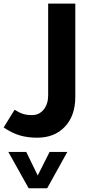

<svg xmlns="http://www.w3.org/2000/svg" viewBox="-60 -515 518 1053"><path d="M144 240.2Q92.8 240.2 50 228Q7.3 215.8 -40 184.1L20 86.9Q46.4 103.5 66.7 109.9Q86.9 116.2 115.2 116.2Q155.3 116.2 179.7 85.7Q204.1 55.2 204.1 8.8V-495.1H353V16.1Q353 119.1 296.1 179.7Q239.3 240.2 144 240.2ZM309.1 318.4 198.7 517.6H97.2L-14.2 318.4H84L147 447.3L211.9 318.4Z"/></svg>

Font: Noto Sans Kufi Arabic
Style: Bold
Weight: 700
Designer: Monotype Design team
Foundry: Monotype Imaging Inc.
Version: Version 1.02